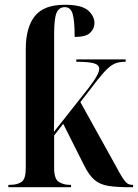

<svg xmlns="http://www.w3.org/2000/svg" viewBox="-20 -785 578 805"><path d="M15 0V-10H22Q52 -10 70 -22Q88 -34 88 -79V-578Q88 -670 126 -717.5Q164 -765 251 -765Q322 -765 349 -741.5Q376 -718 376 -688Q376 -664 357.5 -647Q339 -630 293 -630Q293 -699 284.5 -727Q276 -755 252 -755Q227 -755 217 -731Q207 -707 207 -642V-342Q207 -317 207 -287.5Q207 -258 206 -232L353 -418Q377 -450 386.5 -468Q396 -486 396 -496Q396 -513 374 -519.5Q352 -526 300 -526V-536H507V-526Q485 -526 468.5 -521Q452 -516 434 -500Q416 -484 389 -450L317 -357L464 -92Q483 -56 494.5 -38.5Q506 -21 514.5 -15.5Q523 -10 535 -10H538V0H527Q470 0 435 -5.5Q400 -11 377 -30Q354 -49 333 -91L245 -266L207 -217V-80Q207 -35 226.5 -22.5Q246 -10 272 -10H278V0Z"/></svg>

Font: Noto Serif Display Condensed SemiBold
Style: Regular
Weight: 600
Width: 3
Designer: Monotype Design Team
Foundry: Monotype Imaging Inc.
Version: Version 2.009